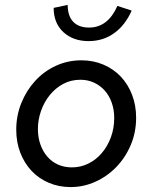

<svg xmlns="http://www.w3.org/2000/svg" viewBox="-20 -750 619 780"><path d="M46 0ZM46 -223Q46 -280 66.5 -331Q87 -382 122.5 -421Q158 -460 206.5 -482.5Q255 -505 311 -505Q359 -505 400 -487.5Q441 -470 470.5 -439Q500 -408 516.5 -365Q533 -322 533 -272Q533 -212 511 -160.5Q489 -109 452 -71Q415 -33 367 -11.5Q319 10 267 10Q219 10 178 -7.5Q137 -25 108 -56Q79 -87 62.5 -129.5Q46 -172 46 -223ZM272 -70Q307 -70 338 -85Q369 -100 392.5 -127Q416 -154 430 -191Q444 -228 444 -271Q444 -304 434 -332.5Q424 -361 406 -381.5Q388 -402 362.5 -414Q337 -426 307 -426Q268 -426 236.5 -409Q205 -392 182 -363.5Q159 -335 146.5 -299Q134 -263 134 -226Q134 -192 144 -163.5Q154 -135 172 -114Q190 -93 215.5 -81.5Q241 -70 272 -70ZM342 -638Q418 -638 457 -726Q471 -721 486 -716.5Q501 -712 515 -707Q489 -648 444 -615.5Q399 -583 340 -583Q277 -583 237.5 -619.5Q198 -656 198 -718L255 -730Q255 -685 277.5 -661.5Q300 -638 342 -638Z"/></svg>

Font: Rosa Sans
Style: Italic
Weight: 400
Italic angle: -12°
Designer: Pentagram / MCKL
Foundry: Pentagram / MCKL
Version: Version 1.005;September 16, 2019;FontCreator 11.5.0.2425 64-